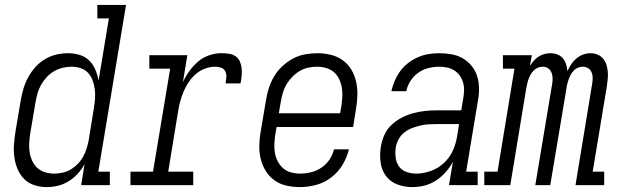

<svg xmlns="http://www.w3.org/2000/svg" viewBox="-20 -755 2540 783"><path d="M170 8Q144 8 119.5 0Q95 -8 78 -25.5Q61 -43 51.5 -66Q42 -89 38.5 -114Q35 -139 37 -165.5Q39 -192 43 -218L65 -348Q69 -371 76 -394.5Q83 -418 95 -440Q107 -462 124.5 -481.5Q142 -501 164 -514Q186 -527 210 -532.5Q234 -538 258 -538Q282 -538 305 -531Q328 -524 344 -508Q360 -492 369 -470.5Q378 -449 382 -426L424 -680H377V-735H494L381 -55H428V0H311L325 -86Q314 -65 297 -46.5Q280 -28 259.5 -15.5Q239 -3 216 2.5Q193 8 170 8Q170 8 170 8Q170 8 170 8ZM201 -47Q218 -47 236 -51Q254 -55 269.5 -64.5Q285 -74 298 -87.5Q311 -101 319.5 -117Q328 -133 333.5 -150Q339 -167 342 -185L363 -315Q366 -334 367.5 -353.5Q369 -373 366.5 -391.5Q364 -410 357.5 -427.5Q351 -445 339 -458Q327 -471 309 -477Q291 -483 272 -483Q254 -483 235.5 -478.5Q217 -474 200.5 -464.5Q184 -455 170.5 -440.5Q157 -426 147.5 -409Q138 -392 133 -374.5Q128 -357 125 -339L103 -209Q100 -189 99 -170Q98 -151 101 -133Q104 -115 112 -98Q120 -81 133 -69.5Q146 -58 164 -52.5Q182 -47 201 -47Z M512 0V-55H604L674 -475H589V-530H744L726 -420Q737 -444 752.5 -465.5Q768 -487 788 -504Q808 -521 832.5 -529.5Q857 -538 882 -538Q898 -538 913 -536Q928 -534 940 -526Q952 -518 958 -504.5Q964 -491 965.5 -476.5Q967 -462 965.5 -446.5Q964 -431 961 -415H900Q902 -428 903 -440.5Q904 -453 899 -463.5Q894 -474 882.5 -478.5Q871 -483 859 -483Q838 -483 817 -475.5Q796 -468 779 -453.5Q762 -439 749.5 -420Q737 -401 728.5 -381Q720 -361 714.5 -340Q709 -319 706 -299L666 -55H768V0Z M1204 8Q1176 8 1148.5 2Q1121 -4 1099.5 -19.5Q1078 -35 1064 -57.5Q1050 -80 1043.5 -106Q1037 -132 1037.5 -160.5Q1038 -189 1043 -218L1065 -348Q1069 -373 1077 -397.5Q1085 -422 1098.5 -444.5Q1112 -467 1132 -485.5Q1152 -504 1175.5 -516.5Q1199 -529 1224.5 -533.5Q1250 -538 1275 -538Q1302 -538 1329 -531.5Q1356 -525 1377.5 -509.5Q1399 -494 1412.5 -471.5Q1426 -449 1432 -423Q1438 -397 1437.5 -368.5Q1437 -340 1432 -312L1420 -237H1108L1103 -209Q1100 -189 1099 -169.5Q1098 -150 1101 -132Q1104 -114 1112.5 -97.5Q1121 -81 1134.5 -69Q1148 -57 1166.5 -52Q1185 -47 1204 -47Q1226 -47 1248.5 -52.5Q1271 -58 1290.5 -71Q1310 -84 1323.5 -104Q1337 -124 1342 -146H1403Q1395 -113 1377 -83Q1359 -53 1331 -31.5Q1303 -10 1269.5 -1Q1236 8 1204 8ZM1117 -293H1367L1372 -321Q1375 -341 1376 -360Q1377 -379 1374 -397.5Q1371 -416 1363 -432.5Q1355 -449 1342 -460.5Q1329 -472 1310.5 -477.5Q1292 -483 1273 -483Q1255 -483 1236.5 -479Q1218 -475 1201.5 -465Q1185 -455 1171 -440.5Q1157 -426 1147.5 -409.5Q1138 -393 1133 -375Q1128 -357 1125 -339Z M1661 8Q1661 8 1661 8Q1661 8 1661 8Q1629 8 1600 -3Q1571 -14 1553.5 -38Q1536 -62 1532 -93.5Q1528 -125 1533 -156Q1537 -180 1547 -203.5Q1557 -227 1576 -245Q1595 -263 1618 -275Q1641 -287 1665.5 -293.5Q1690 -300 1714 -302.5Q1738 -305 1762 -305H1861L1869 -353Q1872 -370 1872.5 -386.5Q1873 -403 1868.5 -418.5Q1864 -434 1855 -446.5Q1846 -459 1833 -467.5Q1820 -476 1804 -479.5Q1788 -483 1771 -483Q1750 -483 1727.5 -477.5Q1705 -472 1686 -458.5Q1667 -445 1654 -425Q1641 -405 1637 -383H1576Q1581 -405 1590 -426Q1599 -447 1612.5 -465.5Q1626 -484 1645 -498.5Q1664 -513 1685 -522Q1706 -531 1728 -534.5Q1750 -538 1771 -538Q1797 -538 1822 -533.5Q1847 -529 1867.5 -517Q1888 -505 1903.5 -486Q1919 -467 1926 -444Q1933 -421 1933.5 -395.5Q1934 -370 1929 -344L1881 -55H1928V0H1811L1827 -95Q1815 -73 1797.5 -53Q1780 -33 1757.5 -18.5Q1735 -4 1710.5 2Q1686 8 1661 8ZM1677 -47Q1706 -47 1736 -57.5Q1766 -68 1789.5 -89.5Q1813 -111 1826 -139.5Q1839 -168 1844 -198L1852 -249H1762Q1745 -249 1728 -248Q1711 -247 1694 -243Q1677 -239 1660 -232.5Q1643 -226 1628.5 -214.5Q1614 -203 1605.5 -187Q1597 -171 1594 -154Q1591 -134 1593.5 -113Q1596 -92 1607 -76.5Q1618 -61 1637 -54Q1656 -47 1677 -47Z M1955 0V-55H2009L2078 -475H2031V-530H2149L2141 -486Q2148 -497 2156.5 -507Q2165 -517 2176 -524Q2187 -531 2199.5 -534.5Q2212 -538 2224 -538Q2239 -538 2252.5 -533Q2266 -528 2275 -517.5Q2284 -507 2288.5 -493.5Q2293 -480 2294 -465Q2301 -480 2309.5 -493Q2318 -506 2330.5 -516.5Q2343 -527 2358 -532.5Q2373 -538 2388 -538Q2403 -538 2416.5 -532.5Q2430 -527 2439 -516.5Q2448 -506 2452.5 -492.5Q2457 -479 2458.5 -464Q2460 -449 2458.5 -434Q2457 -419 2455 -404L2397 -55H2444V0H2327L2395 -414Q2397 -426 2397 -438Q2397 -450 2392.5 -460.5Q2388 -471 2378 -477Q2368 -483 2356 -483Q2347 -483 2337 -479Q2327 -475 2320 -467.5Q2313 -460 2308 -451Q2303 -442 2299.5 -432.5Q2296 -423 2293.5 -413.5Q2291 -404 2290 -394L2224 0H2163L2232 -414Q2234 -426 2233.5 -438Q2233 -450 2228.5 -460.5Q2224 -471 2214.5 -477Q2205 -483 2193 -483Q2183 -483 2173.5 -479Q2164 -475 2156.5 -467.5Q2149 -460 2144 -451Q2139 -442 2135.5 -432.5Q2132 -423 2130 -413.5Q2128 -404 2126 -394L2061 0Z"/></svg>

Font: Iosevka Curly Slab LtObl
Style: Regular
Weight: 300
Italic angle: -9°
Monospace: yes
Designer: Belleve Invis
Foundry: Belleve Invis
Version: Version 11.0.0; ttfautohint (v1.8.3)